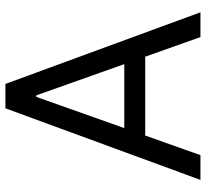

<svg xmlns="http://www.w3.org/2000/svg" viewBox="-46 -722 767 716"><g transform="rotate(-90 338.0 -363.5)"><path d="M292.6 -727.3H383.5L650.6 0H558.2L485.1 -206H191.1L117.9 0H25.6ZM457.4 -284.1 340.9 -612.2H335.2L218.8 -284.1Z"/></g></svg>

Font: Inter P
Style: Regular
Weight: 400
Designer: Rasmus Andersson
Foundry: rsms
Version: Version 3.018;git-588b23468